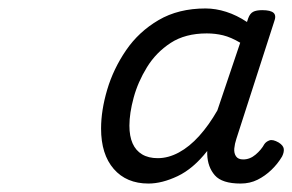

<svg xmlns="http://www.w3.org/2000/svg" viewBox="-20 -1045 691 454"><path d="M331 -611Q279 -611 249 -645.5Q219 -680 219 -741Q219 -784 233.5 -833Q248 -882 278 -926Q308 -970 355 -997.5Q402 -1025 466 -1025Q490 -1025 515 -1017Q540 -1009 564 -993L567 -1002Q571 -1013 578.5 -1017Q586 -1021 600 -1021Q620 -1021 627 -1014.5Q634 -1008 628 -993L539 -717Q535 -705 534 -694Q533 -683 538 -675.5Q543 -668 555 -668Q571 -668 584.5 -679.5Q598 -691 605 -704Q609 -710 617 -713Q625 -716 639 -708Q650 -701 651 -693Q652 -685 647 -675Q637 -658 622 -643.5Q607 -629 589 -620Q571 -611 549 -611Q505 -611 488 -630.5Q471 -650 470 -680Q470 -682 470 -684Q470 -686 470 -688Q437 -646 400 -628.5Q363 -611 331 -611ZM286 -748Q286 -723 293.5 -706Q301 -689 316 -680Q331 -671 353 -671Q378 -671 403 -684.5Q428 -698 451 -723.5Q474 -749 494 -784L548 -944Q526 -957 507.5 -961.5Q489 -966 469 -966Q418 -966 383.5 -943.5Q349 -921 327.5 -886Q306 -851 296 -814Q286 -777 286 -748Z"/></svg>

Font: Playwrite RO Light
Style: Regular
Weight: 300
Version: Version 1.002